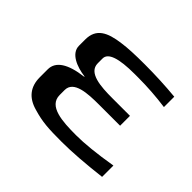

<svg xmlns="http://www.w3.org/2000/svg" viewBox="-116 -668 852 852"><g transform="rotate(45 310.5 -242.0)"><path d="M193 -131V-162C193 -220 275 -224 348 -224H479V-286H369C295 -286 213 -291 213 -350V-380C213 -415 263 -432 363 -432H383C442 -432 500 -428 558 -420V-485C495 -491 430 -494 364 -494C304 -494 257 -492 224 -487C147 -477 99 -454 99 -385V-346C99 -298 158 -274 213 -267V-265C121 -254 75 -223 75 -174V-124C75 -63 107 -26 164 -10C224 8 264 10 346 10C410 10 489 4 583 -7V-78C493 -63 423 -56 371 -56C284 -56 193 -61 193 -131Z"/></g></svg>

Font: Gamestation Extended
Style: Regular
Weight: 400
Width: 7
Designer: Jonas Hecksher
Foundry: Jonas Hecksher, Playtypeª, e-types AS
Version: Version 1.003